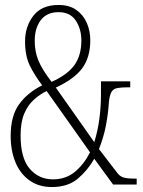

<svg xmlns="http://www.w3.org/2000/svg" viewBox="-20 -744 576 774"><path d="M189 10Q136 10 98.5 -17Q61 -44 42 -90.5Q23 -137 23 -196Q23 -276 56.5 -323Q90 -370 150 -400Q119 -441 100 -480Q81 -519 81 -577Q81 -637 114.5 -680.5Q148 -724 216 -724Q259 -724 287.5 -704Q316 -684 330 -651.5Q344 -619 344 -582Q344 -513 311.5 -469Q279 -425 205 -391L360 -171Q374 -215 380.5 -264.5Q387 -314 387 -360V-416H505V-392H495Q469 -392 453 -389Q437 -386 429.5 -373.5Q422 -361 419 -332Q416 -285 407 -238Q398 -191 379 -143L452 -48Q462 -34 476.5 -29Q491 -24 523 -24H531V0H436L360 -104Q334 -58 294 -24Q254 10 189 10ZM188 -414Q251 -442 279.5 -481Q308 -520 308 -581Q308 -627 285.5 -661Q263 -695 216 -695Q169 -695 144.5 -663Q120 -631 120 -579Q120 -536 135 -499.5Q150 -463 188 -414ZM193 -21Q245 -21 281.5 -51Q318 -81 343 -130L168 -377Q141 -364 117 -342.5Q93 -321 78 -286.5Q63 -252 63 -198Q63 -106 100 -63.5Q137 -21 193 -21Z"/></svg>

Font: Noto Serif ExtraCondensed ExtraLight
Style: Regular
Weight: 200
Width: 2
Designer: Monotype Design Team
Foundry: Monotype Imaging Inc.
Version: Version 2.015